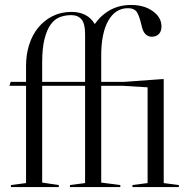

<svg xmlns="http://www.w3.org/2000/svg" viewBox="-20 -754 757 774"><path d="M23 -424H85V-489Q85 -534 97.5 -573.5Q110 -613 134 -642.5Q158 -672 192 -689Q226 -706 268 -706Q333 -706 362 -657Q387 -693 424 -713.5Q461 -734 509 -734Q561 -734 596 -709Q631 -684 631 -647Q631 -628 620.5 -617Q610 -606 592 -606Q560 -606 551 -650Q541 -693 530.5 -707Q520 -721 496 -721Q445 -721 416.5 -670.5Q388 -620 388 -530V-424H481L632 -435H640V-16L701 -8V0H514V-8L575 -16V-402L476 -408H388V-18L465 -8V0H262V-8L323 -16V-408H150V-18L217 -8V0H24V-8L85 -16V-408H18ZM323 -617Q323 -659 308.5 -676Q294 -693 267 -693Q243 -693 221.5 -685Q200 -677 184.5 -655.5Q169 -634 159.5 -597Q150 -560 150 -502V-424H323Z"/></svg>

Font: Libre Caslon Display
Style: Regular
Weight: 400
Designer: Pablo Impallari, Rodrigo Fuenzalida
Foundry: Pablo Impallari, Rodrigo Fuenzalida
Version: Version 1.002; ttfautohint (v1.5)